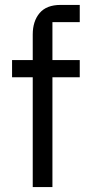

<svg xmlns="http://www.w3.org/2000/svg" viewBox="-20 -760 364 780"><path d="M113 -446H29V-516H113V-620Q113 -674 141 -707Q169 -740 226 -740H304V-670H193V-516H304V-446H193V0H113Z"/></svg>

Font: IBMPlexSans
Style: Regular
Weight: 400
Designer: Mike Abbink, Paul van der Laan, Pieter van Rosmalen
Foundry: Bold Monday
Version: Version 3.1